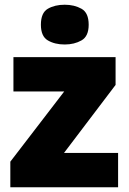

<svg xmlns="http://www.w3.org/2000/svg" viewBox="-20 -796 547 816"><path d="M481.9 0H23.9V-108.9L252.9 -407.2H37.1V-553.2H471.2V-435.1L252 -146H481.9ZM254.9 -775.9Q295.9 -775.9 326.4 -758.8Q356.9 -741.7 356.9 -690.9Q356.9 -641.6 326.4 -624.3Q295.9 -606.9 254.9 -606.9Q212.9 -606.9 183.3 -624.3Q153.8 -641.6 153.8 -690.9Q153.8 -741.7 183.3 -758.8Q212.9 -775.9 254.9 -775.9Z"/></svg>

Font: Open Sans ExtraBold
Style: Regular
Weight: 800
Designer: Monotype Design Team
Foundry: Monotype Imaging Inc.
Version: Version 3.003; ttfautohint (v1.8.4)